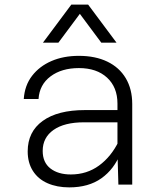

<svg xmlns="http://www.w3.org/2000/svg" viewBox="-20 -800 690 832"><path d="M493 0 489 -142V-351Q489 -422 444 -463.5Q399 -505 322 -505Q247 -505 199 -469Q151 -433 147 -371H83Q87 -430 119 -471.5Q151 -513 203 -535.5Q255 -558 322 -558Q393 -558 445 -533Q497 -508 525 -461Q553 -414 553 -349V0ZM280 12Q227 12 186 -6Q145 -24 122.5 -59.5Q100 -95 100 -144Q100 -229 165 -276Q230 -323 348 -323H501V-270H344Q259 -270 212 -237Q165 -204 165 -146Q165 -96 198.5 -70Q232 -44 287 -44Q356 -44 409 -82.5Q462 -121 495 -189L502 -136Q475 -67 419.5 -27.5Q364 12 280 12ZM166 -615 289 -780H362L485 -615H419L326 -740L233 -615Z"/></svg>

Font: Azeret Mono Thin ExtraLight
Style: Regular
Weight: 250
Version: Version 1.002